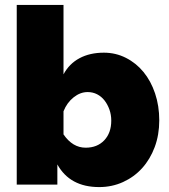

<svg xmlns="http://www.w3.org/2000/svg" viewBox="-20 -750 687 780"><path d="M383 10Q264 10 213 -82V0H48V-730H238V-448Q261 -491 303 -513.5Q345 -536 402 -536Q450 -536 491.5 -515Q533 -494 563 -457.5Q593 -421 610 -370.5Q627 -320 627 -261Q627 -202 608.5 -152.5Q590 -103 557.5 -67Q525 -31 480 -10.5Q435 10 383 10ZM328 -150Q375 -150 403.5 -180Q432 -210 432 -260Q432 -284 424.5 -305Q417 -326 404.5 -342Q392 -358 374.5 -367Q357 -376 336 -376Q306 -376 279 -354.5Q252 -333 238 -298V-204Q275 -150 328 -150Z"/></svg>

Font: Raleway
Style: Heavy
Weight: 900
Designer: Matt McInerney, Pablo Impallari, Rodrigo Fuenzalida
Foundry: Matt McInerney, Pablo Impallari, Rodrigo Fuenzalida
Version: Version 2.001; ttfautohint (v0.8) -G 200 -r 50